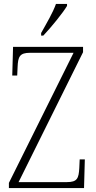

<svg xmlns="http://www.w3.org/2000/svg" viewBox="-20 -951 483 971"><path d="M188 -784V-771H199C240 -814 298 -886 319 -921V-931H263C247 -886 217 -836 188 -784ZM25 0H405L409 -145H383L381 -101C378 -49 371 -30 318 -30H74L400 -687V-714H46L42 -569H67L69 -612C71 -665 80 -684 132 -684H352L25 -26Z"/></svg>

Font: Noto Serif Armenian Condensed ExtraLight
Style: Regular
Weight: 200
Width: 3
Designer: Monotype Design Team
Foundry: Monotype Imaging Inc.
Version: Version 2.008